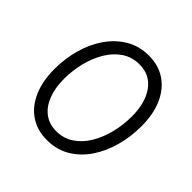

<svg xmlns="http://www.w3.org/2000/svg" viewBox="-193 -932 1119 1119"><g transform="rotate(45 367.0 -372.5)"><path d="M345 12Q265 12 206 -28Q147 -68 115.5 -141Q84 -214 84 -312Q84 -399 106.5 -479Q129 -559 172.5 -621.5Q216 -684 278 -720.5Q340 -757 418 -757Q499 -757 557.5 -717Q616 -677 647.5 -605Q679 -533 679 -435Q679 -348 657 -268Q635 -188 592.5 -125Q550 -62 488 -25Q426 12 345 12ZM347 -63Q408 -63 455 -94.5Q502 -126 534 -179.5Q566 -233 582.5 -299.5Q599 -366 599 -435Q599 -548 550.5 -615Q502 -682 416 -682Q355 -682 308 -650.5Q261 -619 229 -565.5Q197 -512 180.5 -446Q164 -380 164 -311Q164 -236 186 -180Q208 -124 249 -93.5Q290 -63 347 -63Z"/></g></svg>

Font: Plus Jakarta Sans
Style: Italic
Weight: 400
Italic angle: -8°
Designer: Gumpita Rahayu
Foundry: Tokotype
Version: Version 2.006